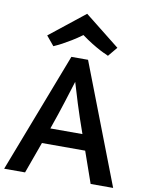

<svg xmlns="http://www.w3.org/2000/svg" viewBox="-104 -998 813 1067"><g transform="rotate(10 302.5 -464.0)"><path d="M255 -677H349L610 0H483L421 -177H177L113 0H-5ZM390 -265Q358 -355 335 -428.5Q312 -502 300 -544Q286 -499 263 -426Q240 -353 209 -265ZM102 -771 300 -928 498 -771 454 -718 442 -724Q429 -729 407 -740.5Q385 -752 357.5 -769Q330 -786 300 -808Q270 -786 242 -769Q214 -752 192.5 -740.5Q171 -729 159 -724L146 -718Z"/></g></svg>

Font: Amaranth
Style: Regular
Weight: 400
Designer: Gesine Todt
Foundry: Gesine Todt
Version: Version 1.001